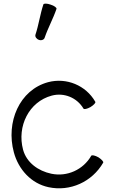

<svg xmlns="http://www.w3.org/2000/svg" viewBox="-20 -996 620 1040"><path d="M222 -792C240 -845 268 -895 286 -948C288 -954 274 -965 254 -971C235 -978 217 -978 215 -972C197 -918 190 -862 172 -808C169 -797 177 -785 191 -780C204 -775 219 -781 222 -792ZM496 -445C445 -534 340 -577 241 -551C85 -509 11 -334 55 -171C80 -78 149 -2 243 18C360 43 479 -11 539 -115C542 -120 530 -133 513 -144C495 -154 477 -158 474 -152C431 -77 344 -37 258 -55C187 -70 124 -115 105 -185C71 -312 137 -445 260 -478C327 -496 397 -467 432 -408C435 -402 452 -406 470 -416C488 -427 500 -440 496 -445Z"/></svg>

Font: Nupuram Light
Style: Regular
Weight: 300
Designer: Santhosh Thottingal (santhosh.thottingal@gmail.com)
Foundry: SMC
Version: Version 1.000